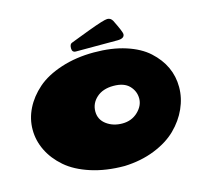

<svg xmlns="http://www.w3.org/2000/svg" viewBox="-126 -1049 1296 1212"><g transform="rotate(-15 521.5 -442.5)"><path d="M543 20Q422 20 324 -11.5Q226 -43 165 -96Q104 -149 72 -214.5Q40 -280 40 -351Q40 -422 72.5 -487.5Q105 -553 165.5 -606Q226 -659 324 -691Q422 -723 539 -723Q656 -723 746 -694Q836 -665 891 -615Q1003 -513 1003 -373Q1003 -302 972.5 -234Q942 -166 885.5 -110.5Q829 -55 740 -19.5Q651 16 543 20ZM741 -368.5Q741 -416 707 -451.5Q673 -487 603.5 -487Q534 -487 493 -450Q452 -413 452 -360Q452 -307 495 -275Q538 -243 598.5 -243Q659 -243 700 -282Q741 -321 741 -368.5ZM703 -758H432Q407 -758 407 -785Q407 -812 421.5 -817.5Q436 -823 477.5 -839Q519 -855 546 -865Q653 -905 675.5 -905Q698 -905 710 -883Q750 -802 750 -787Q750 -758 703 -758Z"/></g></svg>

Font: Chango
Style: Regular
Weight: 400
Designer: Manuel Lupez
Foundry: Fontstage
Version: Version 1.001